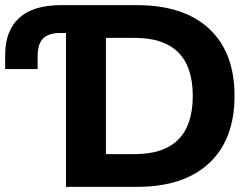

<svg xmlns="http://www.w3.org/2000/svg" viewBox="-20 -725 979 745"><path d="M236 0V-597H214Q168 -597 147 -575.5Q126 -554 126 -506V-457H0V-511Q0 -606 54.5 -655.5Q109 -705 216 -705H512Q693 -705 791.5 -613.5Q890 -522 890 -353Q890 -184 791.5 -92Q693 0 512 0ZM391 -127H503Q728 -127 728 -353Q728 -578 503 -578H391Z"/></svg>

Font: Nunito Sans ExtraBold
Style: Regular
Weight: 800
Designer: Vernon Adams
Foundry: Vernon Adams
Version: Version 3.101; ttfautohint (v1.8.4.7-5d5b);gftools[0.9.27]